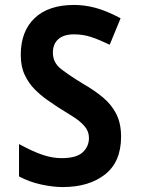

<svg xmlns="http://www.w3.org/2000/svg" viewBox="-20 -747 570 777"><path d="M234 10Q194 10 146 -0.5Q98 -11 57 -33V-164Q112 -134 152 -120.5Q192 -107 229 -107Q289 -107 314.5 -130.5Q340 -154 340 -189Q340 -216 321.5 -237Q303 -258 274 -276Q245 -294 213 -314Q195 -326 170 -343.5Q145 -361 120.5 -385.5Q96 -410 80 -444Q64 -478 64 -525Q64 -620 120 -673.5Q176 -727 280 -727Q323 -727 367.5 -715Q412 -703 468 -673L424 -566Q380 -587 348 -597.5Q316 -608 279 -608Q238 -608 216 -588.5Q194 -569 194 -534Q194 -493 228 -467Q262 -441 316 -408Q363 -381 397.5 -352Q432 -323 451 -285Q470 -247 470 -194Q470 -92 405 -41Q340 10 234 10Z"/></svg>

Font: Noto Sans Mono Condensed
Style: Bold
Weight: 700
Width: 3
Designer: Monotype Design Team
Foundry: Monotype Imaging Inc.
Version: Version 2.014